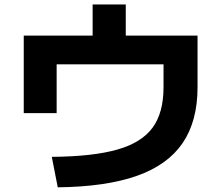

<svg xmlns="http://www.w3.org/2000/svg" viewBox="-20 -800 978 849"><path d="M703.1 -414.1V-515.6H230.5V-299.8H85V-642.6H389.6V-780.3H536.1V-642.6H853.5V-414.1Q853.5 -264.2 787.4 -167.2Q721.2 -70.3 584.7 -22.2Q448.2 25.9 235.4 28.3L209 -106.4Q391.6 -107.9 499 -138.7Q606.4 -169.4 654.8 -235.6Q703.1 -301.8 703.1 -414.1Z"/></svg>

Font: Pretendard JP ExtraBold
Style: Regular
Weight: 800
Designer: Base glyphs from Inter by Rasmus Andersson; Hangeul glyphs from Noto Sans CJK(Source Han Sans) by Jang Soo-young and Kan
Foundry: Kil Hyung-jin
Version: Version 1.309